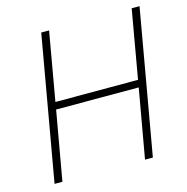

<svg xmlns="http://www.w3.org/2000/svg" viewBox="-104 -799 873 898"><g transform="rotate(-15 333.0 -350.0)"><path d="M174 -700H212L154 -369H554L612 -700H650L527 0H489L548 -334H148L89 0H51Z"/></g></svg>

Font: Sarabun Thin
Style: Italic
Weight: 250
Italic angle: -10°
Designer: Suppakit Chalermlarp | Katatrad Co.,Ltd.
Foundry: Cadson Demak Co.,Ltd.
Version: Version 1.000; ttfautohint (v1.6)